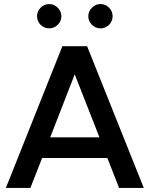

<svg xmlns="http://www.w3.org/2000/svg" viewBox="-20 -928 738 948"><path d="M510 -148H188L130 0H9L288 -700H410L690 0H568ZM471 -250 349 -561 228 -250ZM416 -848Q416 -872 434 -890Q452 -908 476 -908Q501 -908 518.5 -890Q536 -872 536 -848Q536 -823 518.5 -805.5Q501 -788 476 -788Q452 -788 434 -805.5Q416 -823 416 -848ZM223 -908Q247 -908 265 -890Q283 -872 283 -848Q283 -823 265 -805.5Q247 -788 223 -788Q198 -788 180.5 -805.5Q163 -823 163 -848Q163 -872 180.5 -890Q198 -908 223 -908Z"/></svg>

Font: Oak Sans SemiBold
Style: Regular
Weight: 600
Designer: Erik Kennedy, Walven
Foundry: Erik Kennedy, Walven
Version: Version 1.000